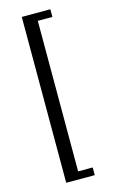

<svg xmlns="http://www.w3.org/2000/svg" viewBox="-135 -787 610 1005"><g transform="rotate(-15 170.0 -284.5)"><path d="M92.6 -733.7H247.4V-692.2H168.3V123.5H247.4V165.1H92.6Z"/></g></svg>

Font: Arima Thin
Style: Regular
Weight: 100
Designer: Joana Correia and Natanael Gama
Foundry: NDISCOVER
Version: Version 1.101;gftools[0.9.23]